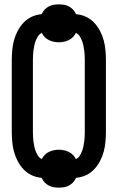

<svg xmlns="http://www.w3.org/2000/svg" viewBox="-20 -808 540 881"><path d="M250 53Q238 53 226 51Q214 49 203 43Q192 37 184 28Q176 19 171 8Q147 6 125.5 -4Q104 -14 88 -31Q72 -48 61 -69Q50 -90 44 -112.5Q38 -135 36 -158.5Q34 -182 34 -205V-530Q34 -553 36 -576.5Q38 -600 44 -622.5Q50 -645 61 -666Q72 -687 88 -704Q104 -721 125.5 -731Q147 -741 171 -743Q176 -754 184 -763Q192 -772 203 -778Q214 -784 226 -786Q238 -788 250 -788Q262 -788 274 -786Q286 -784 297 -778Q308 -772 316 -763Q324 -754 329 -743Q353 -741 374.5 -731Q396 -721 412 -704Q428 -687 439 -666Q450 -645 456 -622.5Q462 -600 464 -576.5Q466 -553 466 -530V-205Q466 -182 464 -158.5Q462 -135 456 -112.5Q450 -90 439 -69Q428 -48 412 -31Q396 -14 374.5 -4Q353 6 329 8Q324 19 316 28Q308 37 297 43Q286 49 274 51Q262 53 250 53ZM328 -78Q339 -83 345.5 -93Q352 -103 356 -113.5Q360 -124 362.5 -135.5Q365 -147 366.5 -158.5Q368 -170 368.5 -181.5Q369 -193 369 -205V-530Q369 -542 368.5 -553.5Q368 -565 366.5 -576.5Q365 -588 362.5 -599.5Q360 -611 356 -621.5Q352 -632 345.5 -642Q339 -652 328 -657Q323 -646 314.5 -637.5Q306 -629 295.5 -624Q285 -619 273.5 -616.5Q262 -614 250 -614Q238 -614 226.5 -616.5Q215 -619 204.5 -624Q194 -629 185.5 -637.5Q177 -646 172 -657Q161 -652 154.5 -642Q148 -632 144 -621.5Q140 -611 137.5 -599.5Q135 -588 133.5 -576.5Q132 -565 131.5 -553.5Q131 -542 131 -530V-205Q131 -193 131.5 -181.5Q132 -170 133.5 -158.5Q135 -147 137.5 -135.5Q140 -124 144 -113.5Q148 -103 154.5 -93Q161 -83 172 -78Q177 -89 185.5 -97.5Q194 -106 204.5 -111Q215 -116 226.5 -118.5Q238 -121 250 -121Q262 -121 273.5 -118.5Q285 -116 295.5 -111Q306 -106 314.5 -97.5Q323 -89 328 -78Z"/></svg>

Font: Iosevka
Style: Bold
Weight: 700
Monospace: yes
Designer: Belleve Invis
Foundry: Belleve Invis
Version: Version 32.5.0; ttfautohint (v1.8.4)